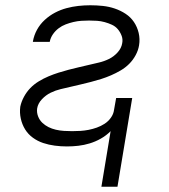

<svg xmlns="http://www.w3.org/2000/svg" viewBox="-20 -548 640 729"><path d="M426 161H365L400 -50Q383 -33 362.5 -21.5Q342 -10 320.5 -3.5Q299 3 277.5 5.5Q256 8 234 8Q211 8 188 5Q165 2 144 -5Q123 -12 105 -25Q87 -38 75.5 -56.5Q64 -75 59 -97.5Q54 -120 57 -143Q61 -162 71 -180.5Q81 -199 95 -213.5Q109 -228 127 -239Q145 -250 164 -258Q183 -266 202 -272Q221 -278 240 -283Q259 -288 278.5 -292.5Q298 -297 317 -301.5Q336 -306 355.5 -310.5Q375 -315 393.5 -324Q412 -333 426.5 -349Q441 -365 444 -384Q447 -399 441.5 -413Q436 -427 427 -437.5Q418 -448 405 -454Q392 -460 377.5 -464Q363 -468 348.5 -469Q334 -470 318 -470Q304 -470 289 -469Q274 -468 259 -464.5Q244 -461 229.5 -455.5Q215 -450 202.5 -440.5Q190 -431 181 -418Q172 -405 169 -390V-389H105V-391Q109 -414 120.5 -435Q132 -456 150 -472.5Q168 -489 189 -500Q210 -511 232.5 -517Q255 -523 277.5 -525.5Q300 -528 323 -528Q347 -528 370.5 -525.5Q394 -523 416 -515.5Q438 -508 457 -495.5Q476 -483 488.5 -464.5Q501 -446 506.5 -423Q512 -400 508 -376Q505 -357 495 -338.5Q485 -320 470.5 -305.5Q456 -291 438 -280.5Q420 -270 401.5 -262Q383 -254 364 -248Q345 -242 325.5 -237Q306 -232 287 -227.5Q268 -223 248.5 -218.5Q229 -214 210 -209.5Q191 -205 172.5 -196Q154 -187 139 -171Q124 -155 121 -136Q119 -121 124.5 -106.5Q130 -92 140.5 -82Q151 -72 164 -65.5Q177 -59 192 -55.5Q207 -52 223 -51Q239 -50 254 -50Q270 -50 285.5 -51Q301 -52 316.5 -55Q332 -58 347.5 -63.5Q363 -69 377 -78Q391 -87 401 -101Q411 -115 413 -131L421 -176H482Z"/></svg>

Font: Iosevka Light Extended
Style: Italic
Weight: 300
Width: 7
Italic angle: -9°
Monospace: yes
Designer: Belleve Invis
Foundry: Belleve Invis
Version: Version 32.5.0; ttfautohint (v1.8.4)